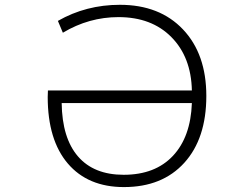

<svg xmlns="http://www.w3.org/2000/svg" viewBox="-20 -761 1040 792"><path d="M771.5 -387.7Q768.6 -525.4 687 -607.9Q605.5 -690.4 468.8 -690.4Q346.7 -690.4 239.3 -626L218.8 -674.8Q335 -741.2 474.6 -741.2Q638.7 -741.2 734.9 -639.6Q831.1 -538.1 831.1 -365.2Q831.1 -189.5 740.2 -89.4Q649.4 10.7 491.2 10.7Q342.8 10.7 259.8 -86.4Q176.8 -183.6 176.8 -361.3Q176.8 -364.3 177.2 -372.1Q177.7 -379.9 177.7 -387.7ZM771.5 -335.9H234.4Q236.3 -191.4 301.8 -115.7Q367.2 -40 490.2 -40Q620.1 -40 693.4 -118.2Q766.6 -196.3 771.5 -335.9Z"/></svg>

Font: Gen Shin Gothic Monospace Light
Style: Regular
Weight: 300
Designer: [Source Han Sans]
Ryoko NISHIZUKA  (kana & ideographs); Paul D. Hunt (Latin, Greek & Cyrillic); Wenlong ZHANG  (bopomofo
Version: Version 1.002.20150607